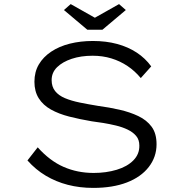

<svg xmlns="http://www.w3.org/2000/svg" viewBox="-20 -907 897 937"><path d="M435 10Q369 10 311 -5Q253 -20 203.5 -49.5Q154 -79 114 -124L164 -188Q223 -122 290.5 -92.5Q358 -63 437 -63Q498 -63 549.5 -78.5Q601 -94 631 -124.5Q661 -155 660 -197Q660 -225 644.5 -243.5Q629 -262 603 -274.5Q577 -287 545.5 -294.5Q514 -302 483.5 -307Q453 -312 428 -315Q369 -325 318 -338Q267 -351 228.5 -372.5Q190 -394 169 -427.5Q148 -461 148 -508Q148 -556 169.5 -592.5Q191 -629 230 -655Q269 -681 321 -694Q373 -707 433 -707Q498 -707 551.5 -692.5Q605 -678 647 -650.5Q689 -623 718 -583L667 -526Q638 -561 602 -585Q566 -609 523.5 -622Q481 -635 432 -635Q375 -635 330 -620Q285 -605 258.5 -579Q232 -553 232 -516Q232 -484 249 -462.5Q266 -441 297 -428Q328 -415 369.5 -406.5Q411 -398 460 -390Q513 -383 563.5 -371.5Q614 -360 655 -340.5Q696 -321 720 -288.5Q744 -256 744 -203Q744 -141 706 -92Q668 -43 599 -16.5Q530 10 435 10ZM406 -762 292 -858 325 -887 458 -812H428L561 -887L594 -858L480 -762Z"/></svg>

Font: Lexend Tera Light
Style: Regular
Weight: 300
Designer: Bonnie Shaver-Troup, Thomas Jockin
Foundry: Lexend
Version: Version 1.007